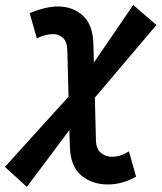

<svg xmlns="http://www.w3.org/2000/svg" viewBox="-23 -729 647 769"><path d="M84.5 19.5 -3.4 -60.5 251.5 -341.8 246.6 -526.9Q246.1 -560.5 230 -576.4Q213.9 -592.3 191.4 -592.3Q157.2 -592.3 124.5 -575.2L95.7 -676.8Q162.1 -703.1 208.5 -703.1Q267.6 -703.1 308.3 -667Q349.1 -630.9 351.1 -552.2L353 -478.5L510.7 -709L603.5 -628.9L356.9 -337.9L361.3 -166.5Q362.3 -132.8 380.9 -116.9Q399.4 -101.1 426.3 -101.1Q460 -101.1 493.2 -123L522 -21.5Q466.8 9.8 409.2 9.8Q345.7 9.8 302.5 -26.4Q259.3 -62.5 256.8 -141.1L254.9 -208Z"/></svg>

Font: Cascadia Code PL SemiBold
Style: Italic
Weight: 600
Italic angle: -10°
Monospace: yes
Designer: Aaron Bell
Foundry: Saja Typeworks
Version: Version 2404.023; ttfautohint (v1.8.4)